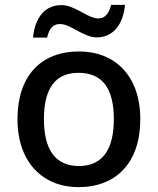

<svg xmlns="http://www.w3.org/2000/svg" viewBox="-20 -761 649 791"><path d="M116 -606H174C183 -644 199 -662 227 -662C272 -662 323 -607 379 -607C443 -607 487 -656 495 -741H438C428 -704 412 -685 385 -685C341 -685 290 -740 233 -740C168 -740 124 -692 116 -606ZM558 -270C558 -449 453 -549 306 -549C149 -549 52 -449 52 -270C52 -91 158 10 303 10C459 10 558 -91 558 -270ZM161 -270C161 -392 204 -461 304 -461C405 -461 449 -392 449 -270C449 -149 405 -77 305 -77C205 -77 161 -149 161 -270Z"/></svg>

Font: Noto Sans Bamum Medium
Style: Regular
Weight: 500
Designer: Monotype Design Team
Foundry: Monotype Imaging Inc.
Version: Version 2.002